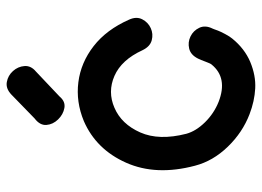

<svg xmlns="http://www.w3.org/2000/svg" viewBox="-125 -658 787 577"><g transform="rotate(-90 268.5 -369.5)"><path d="M214 -13Q253 2 291.5 4Q330 6 371 -11Q411 -28 441 -65Q447 -72 454.5 -86Q462 -100 465 -108L469 -119L471 -124Q482 -146 473.5 -164Q465 -182 447.5 -190.5Q430 -199 411 -194.5Q392 -190 381 -168Q377 -160 371.5 -145Q366 -130 363 -127Q323 -78 251 -106Q216 -120 189.5 -147Q163 -174 155 -203Q134 -285 159 -341.5Q184 -398 233 -419Q281 -440 329 -419Q377 -398 406 -335Q417 -312 436 -307Q455 -302 472.5 -310Q490 -318 499 -335.5Q508 -353 498 -375Q468 -443 418.5 -481.5Q369 -520 310 -527.5Q251 -535 193 -511Q108 -474 68 -384Q28 -294 59 -177Q73 -123 116 -78.5Q159 -34 214 -13ZM267 -584 342 -655Q360 -670 358.5 -689.5Q357 -709 343.5 -724Q330 -739 310.5 -742.5Q291 -746 273 -729L201 -659Q180 -643 181.5 -623.5Q183 -604 198 -588.5Q213 -573 232.5 -569.5Q252 -566 267 -584Z"/></g></svg>

Font: Balsamiq Sans
Style: Regular
Weight: 400
Designer: Michael Angeles
Foundry: Balsamiq SRL
Version: Version 1.020; ttfautohint (v1.8.4.7-5d5b);gftools[0.9.26]